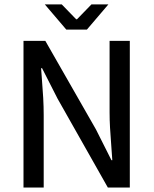

<svg xmlns="http://www.w3.org/2000/svg" viewBox="-20 -838 686 858"><path d="M182.6 -655.3 408.7 -259.8 478 -122.1H481.9Q481 -138.2 478 -176.3Q473.6 -232.9 471.7 -267.3Q469.7 -301.8 469.7 -335.9V-655.3H560.1V0H461.9L237.3 -397L168 -533.2H163.6L166.5 -494.6Q170.9 -439.9 173.1 -400.4Q175.3 -360.8 175.3 -322.3V0H85V-655.3ZM368.2 -705.6H276.4L180.2 -818.4H255.9L320.3 -752H324.2L388.7 -818.4H464.4Z"/></svg>

Font: Varta SemiBold
Style: Regular
Weight: 600
Designer: Joana Correia, Viktoriya Grabowska, Eben Sorkin
Foundry: Sorkin Type
Version: Version 1.003; ttfautohint (v1.3) -l 8 -r 24 -G 200 -x 12 -H